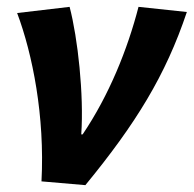

<svg xmlns="http://www.w3.org/2000/svg" viewBox="-20 -529 565 560"><path d="M101 0 229 11C376 -168 463 -309 525 -494L384 -509C352 -385 298 -251 221 -137H217C225 -252 207 -418 183 -509L30 -491C75 -371 111 -190 101 0Z"/></svg>

Font: Source Sans Pro
Style: Bold Italic
Weight: 700
Italic angle: -11°
Designer: Paul D. Hunt
Foundry: Adobe Systems Incorporated
Version: Version 3.006;hotconv 1.0.111;makeotfexe 2.5.65597